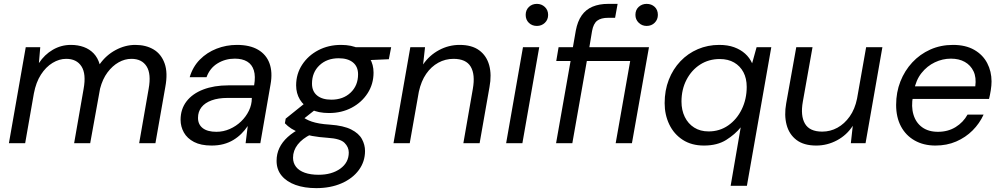

<svg xmlns="http://www.w3.org/2000/svg" viewBox="-20 -740 5176 992"><path d="M26 0 113 -496H188L181 -414Q210 -458 253 -483Q296 -508 346 -508Q383 -508 413 -497Q443 -486 464 -464Q485 -442 495 -408Q528 -455 577.5 -481.5Q627 -508 679 -508Q734 -508 773.5 -484.5Q813 -461 830.5 -412.5Q848 -364 834 -290L783 0H699L748 -281Q762 -358 737.5 -397Q713 -436 659 -436Q625 -436 593 -418Q561 -400 535.5 -366Q510 -332 497 -282L446 0H363L412 -281Q426 -358 401 -397Q376 -436 322 -436Q286 -436 251.5 -415Q217 -394 191.5 -354.5Q166 -315 155 -257L110 0Z M1073 12Q1018 12 982.5 -6.5Q947 -25 930 -55.5Q913 -86 913 -121Q913 -176 943.5 -216Q974 -256 1030 -277.5Q1086 -299 1160 -299H1293Q1301 -346 1291.5 -376.5Q1282 -407 1257 -422Q1232 -437 1193 -437Q1144 -437 1104 -412.5Q1064 -388 1047 -341H960Q976 -395 1012.5 -432Q1049 -469 1099 -488.5Q1149 -508 1204 -508Q1271 -508 1313.5 -483Q1356 -458 1372.5 -412.5Q1389 -367 1378 -305L1325 0H1249L1260 -89Q1246 -68 1227.5 -49.5Q1209 -31 1186 -17Q1163 -3 1135 4.5Q1107 12 1073 12ZM1098 -59Q1134 -59 1167 -73.5Q1200 -88 1225.5 -112.5Q1251 -137 1266 -168Q1281 -199 1281 -232V-234H1155Q1108 -234 1073.5 -221.5Q1039 -209 1021 -186Q1003 -163 1003 -131Q1003 -97 1027.5 -78Q1052 -59 1098 -59Z M1614 232Q1553 232 1507 215.5Q1461 199 1435 167.5Q1409 136 1409 91Q1409 55 1423.5 24.5Q1438 -6 1466.5 -32Q1495 -58 1537 -79L1587 -46Q1542 -24 1518 7Q1494 38 1494 75Q1494 102 1509.5 122Q1525 142 1555 152.5Q1585 163 1626 163Q1694 163 1738 131.5Q1782 100 1782 48Q1782 20 1760 -2Q1738 -24 1673 -28Q1628 -31 1593 -37.5Q1558 -44 1531.5 -53.5Q1505 -63 1485.5 -75.5Q1466 -88 1452 -103L1456 -127L1563 -213L1626 -187L1516 -100L1534 -142Q1548 -132 1561.5 -124.5Q1575 -117 1591.5 -111.5Q1608 -106 1630.5 -102Q1653 -98 1685 -96Q1755 -91 1794.5 -71Q1834 -51 1850 -21.5Q1866 8 1866 40Q1866 95 1834 138.5Q1802 182 1745 207Q1688 232 1614 232ZM1680 -156Q1625 -156 1587 -174.5Q1549 -193 1529.5 -225.5Q1510 -258 1510 -299Q1510 -358 1541 -405.5Q1572 -453 1624.5 -480.5Q1677 -508 1742 -508Q1797 -508 1834.5 -489Q1872 -470 1891 -438Q1910 -406 1910 -365Q1910 -306 1879.5 -258.5Q1849 -211 1797 -183.5Q1745 -156 1680 -156ZM1692 -225Q1753 -225 1791.5 -261.5Q1830 -298 1830 -356Q1830 -396 1803.5 -417.5Q1777 -439 1730 -439Q1669 -439 1630.5 -402.5Q1592 -366 1592 -308Q1592 -268 1618.5 -246.5Q1645 -225 1692 -225ZM1808 -426 1795 -496H2001L1989 -434Z M2013 0 2100 -496H2176L2166 -407Q2198 -454 2248 -481Q2298 -508 2355 -508Q2418 -508 2456 -480Q2494 -452 2507.5 -403Q2521 -354 2509 -290L2458 0H2374L2423 -281Q2436 -355 2412 -395.5Q2388 -436 2323 -436Q2281 -436 2244.5 -416Q2208 -396 2182 -358.5Q2156 -321 2144 -266L2097 0Z M2595 0 2682 -496H2766L2679 0ZM2754 -606Q2729 -606 2712.5 -622Q2696 -638 2696 -663Q2696 -688 2712.5 -704Q2729 -720 2754 -720Q2778 -720 2795 -704Q2812 -688 2812 -663Q2812 -638 2795 -622Q2778 -606 2754 -606Z M2853 0 2928 -425H2854L2866 -496H2940L2955 -582Q2964 -630 2985.5 -660.5Q3007 -691 3041.5 -705.5Q3076 -720 3122 -720H3171L3158 -648H3122Q3085 -648 3065.5 -633Q3046 -618 3039 -580L3025 -496H3333L3245 0H3161L3236 -425H3012L2937 0ZM3321 -606Q3297 -606 3280 -622.5Q3263 -639 3263 -663Q3263 -689 3280 -704.5Q3297 -720 3321 -720Q3346 -720 3362.5 -704.5Q3379 -689 3379 -663Q3379 -639 3362.5 -622.5Q3346 -606 3321 -606Z M3755 220 3807 -82Q3778 -46 3732 -17Q3686 12 3617 12Q3553 12 3507.5 -17.5Q3462 -47 3438 -97Q3414 -147 3414 -207Q3414 -273 3435.5 -328Q3457 -383 3495.5 -423.5Q3534 -464 3585.5 -486Q3637 -508 3696 -508Q3740 -508 3773 -496Q3806 -484 3829.5 -463Q3853 -442 3866 -413L3889 -496H3965L3839 220ZM3641 -61Q3698 -61 3742.5 -92Q3787 -123 3812.5 -175.5Q3838 -228 3838 -291Q3838 -335 3821 -367Q3804 -399 3773 -417Q3742 -435 3699 -435Q3642 -435 3597.5 -406.5Q3553 -378 3527 -328Q3501 -278 3501 -215Q3501 -171 3518 -136Q3535 -101 3566.5 -81Q3598 -61 3641 -61Z M4197 12Q4133 12 4095 -17Q4057 -46 4044 -95.5Q4031 -145 4042 -206L4094 -496H4178L4128 -215Q4115 -142 4139 -101Q4163 -60 4228 -60Q4270 -60 4306.5 -80Q4343 -100 4370 -138Q4397 -176 4408 -230L4455 -496H4539L4452 0H4376L4386 -90Q4355 -42 4304.5 -15Q4254 12 4197 12Z M4813 12Q4752 12 4706 -14Q4660 -40 4635 -87Q4610 -134 4610 -198Q4610 -263 4632 -319Q4654 -375 4693.5 -417.5Q4733 -460 4786.5 -484Q4840 -508 4904 -508Q4969 -508 5013.5 -482.5Q5058 -457 5080.5 -414Q5103 -371 5103 -319Q5103 -299 5099 -273.5Q5095 -248 5090 -229H4676L4687 -294H5019Q5025 -340 5010 -371.5Q4995 -403 4965 -420Q4935 -437 4893 -437Q4850 -437 4810 -418Q4770 -399 4741 -362.5Q4712 -326 4702 -271L4697 -243Q4687 -190 4699.5 -148Q4712 -106 4744.5 -82.5Q4777 -59 4826 -59Q4878 -59 4917.5 -83.5Q4957 -108 4979 -148H5062Q5041 -102 5005 -66Q4969 -30 4920.5 -9Q4872 12 4813 12Z"/></svg>

Font: DM Sans 24pt
Style: Italic
Weight: 400
Italic angle: -10°
Designer: Colophon Foundry, Jonny Pinhorn
Foundry: Colophon Foundry
Version: Version 4.004;gftools[0.9.30]